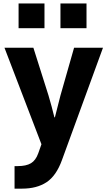

<svg xmlns="http://www.w3.org/2000/svg" viewBox="-20 -865 618 1115"><path d="M87.9 -701.2V-844.7H238.3V-701.2ZM331.1 -701.2V-844.7H482.4V-701.2ZM5.9 -587.9H173.8L261.7 -310.5Q280.3 -248 295.9 -183.6H298.8Q312.5 -240.2 331.1 -310.5L410.2 -587.9H578.1L339.8 64.5Q306.6 156.2 250 193.4Q193.4 230.5 108.4 230.5H64.5V99.6H83Q131.8 99.6 159.7 83Q187.5 66.4 202.1 25.4L220.7 -27.3Z"/></svg>

Font: Gothic A1 Black
Style: Regular
Weight: 900
Version: Version 2.50